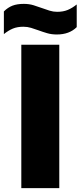

<svg xmlns="http://www.w3.org/2000/svg" viewBox="-66 -971 416 991"><path d="M44 0V-740H240V0ZM227 -793Q200 -793 177 -799.8Q154 -806.5 132.5 -814.5Q113.5 -821.5 94.5 -827.2Q75.5 -833 55 -833Q23.5 -833 0.5 -823.5Q-22.5 -814 -46 -795V-912Q-25.5 -932.5 -1.5 -941.8Q22.5 -951 57 -951Q84 -951 107 -944Q130 -937 151.5 -929Q170.5 -922 189.8 -916Q209 -910 229 -910Q260.5 -910 283.8 -919.8Q307 -929.5 330 -948V-831Q292 -793 227 -793Z"/></svg>

Font: Encode Sans Condensed Condensed Black
Style: Regular
Weight: 900
Width: 3
Designer: Multiple Designers
Foundry: Impallari Type
Version: Version 3.000; ttfautohint (v1.8.3) -l 8 -r 50 -G 200 -x 14 